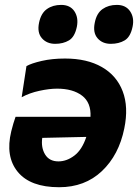

<svg xmlns="http://www.w3.org/2000/svg" viewBox="-20 -751 567 784"><path d="M221.5 13.5Q104 13.5 52.5 -49.2Q1 -112 26 -215Q34 -247.5 43.5 -274H349.5Q352.5 -332 315 -360.5Q277.5 -389 213 -389Q181.5 -389 141 -380.2Q100.5 -371.5 68.5 -354L88 -481Q108 -492.5 150.2 -502.2Q192.5 -512 245.5 -512Q335.5 -512 396 -477.2Q456.5 -442.5 481 -378.2Q505.5 -314 487.5 -226.5Q465.5 -118 396 -52.2Q326.5 13.5 221.5 13.5ZM218.5 -92Q252.5 -92 283.8 -115.8Q315 -139.5 332.5 -192L152.5 -188Q147 -148.5 164.2 -120.2Q181.5 -92 218.5 -92ZM432.5 -572Q398 -572 378.2 -595Q358.5 -618 367 -658.5Q374.5 -697 398.8 -714Q423 -731 457 -731Q493.5 -731 511.2 -705Q529 -679 521.5 -642.5Q513 -600.5 489.2 -586.2Q465.5 -572 432.5 -572ZM205.5 -572Q171 -572 151 -595Q131 -618 139.5 -658.5Q147.5 -697 171.5 -714Q195.5 -731 229.5 -731Q266.5 -731 283.8 -705Q301 -679 294 -642.5Q285.5 -600.5 261.8 -586.2Q238 -572 205.5 -572Z"/></svg>

Font: Commissioner
Style: Bold Italic
Weight: 700
Italic angle: -12°
Designer: Kostas Bartsokas
Foundry: Kostas Bartsokas
Version: Version 1.000; ttfautohint (v1.8.3)